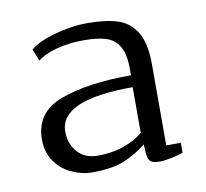

<svg xmlns="http://www.w3.org/2000/svg" viewBox="-56 -839 583 544"><g transform="rotate(-10 235.5 -567.0)"><path d="M388 -631V-398H430V-370Q419 -365 397 -360.5Q375 -356 361 -356Q338 -356 332 -367Q326 -378 326 -412Q297 -389 262.5 -374Q228 -359 167 -359Q141 -359 112 -371.5Q83 -384 63.5 -410.5Q44 -437 44 -475Q44 -554 122 -582.5Q200 -611 324 -611V-631Q324 -673 310.5 -695Q297 -717 272.5 -724.5Q248 -732 208 -732Q168 -732 131.5 -722.5Q95 -713 76 -697L62 -731Q83 -750 132 -764Q181 -778 228 -778Q281 -778 315 -767Q349 -756 368.5 -724Q388 -692 388 -631ZM113 -486Q113 -451 134 -427Q155 -403 193 -403Q234 -403 269 -415.5Q304 -428 323 -446V-577Q113 -577 113 -486Z"/></g></svg>

Font: Martel UltraLight
Style: Regular
Weight: 250
Designer: Dan Reynolds
Foundry: Dan Reynolds
Version: Version 1.001; ttfautohint (v1.1) -l 5 -r 5 -G 72 -x 0 -D la